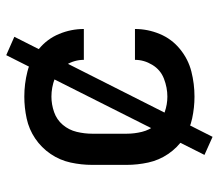

<svg xmlns="http://www.w3.org/2000/svg" viewBox="-63 -573 702 616"><g transform="rotate(-90 288.0 -265.0)"><path d="M286 8Q327 8 366.5 -2Q406 -12 438.5 -38.5Q471 -65 487 -103.5Q503 -142 503 -183H404Q404 -154 388 -127.5Q372 -101 343.5 -90Q315 -79 286 -79Q261 -79 236.5 -87.5Q212 -96 195.5 -116Q179 -136 173 -160.5Q167 -185 167 -210V-320Q167 -345 173 -370Q179 -395 195.5 -414.5Q212 -434 236.5 -442.5Q261 -451 286 -451Q315 -451 343.5 -440.5Q372 -430 388 -403.5Q404 -377 404 -347H503Q503 -388 487 -426.5Q471 -465 438.5 -491.5Q406 -518 366.5 -528Q327 -538 286 -538Q251 -538 216 -530.5Q181 -523 151.5 -503Q122 -483 102 -453.5Q82 -424 74.5 -389.5Q67 -355 67 -320V-210Q67 -175 74.5 -140.5Q82 -106 102 -76.5Q122 -47 151.5 -27Q181 -7 216 0.5Q251 8 286 8ZM157 66 478 -570 419 -596 99 40Z"/></g></svg>

Font: Iosevka Sparkle Medium
Style: Regular
Weight: 500
Designer: Belleve Invis
Foundry: Belleve Invis
Version: Version 4.5.0; ttfautohint (v1.8.3)